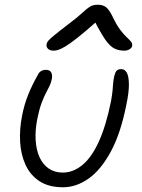

<svg xmlns="http://www.w3.org/2000/svg" viewBox="-20 -781 599 811"><path d="M246 10Q186 10 147 -15.5Q108 -41 88 -84.5Q68 -128 65 -181.5Q62 -235 73 -291Q82 -338 98.5 -379.5Q115 -421 140 -465Q145 -476 154 -481Q163 -486 174 -486Q190 -486 196 -475.5Q202 -465 199 -448Q196 -432 189.5 -418.5Q183 -405 174 -388Q165 -371 155.5 -345.5Q146 -320 138 -281Q128 -232 130.5 -190Q133 -148 147 -117Q161 -86 186 -69Q211 -52 245 -52Q289 -52 328 -84Q367 -116 397.5 -183Q428 -250 449 -354Q454 -382 455.5 -399Q457 -416 458 -430Q459 -444 463 -461Q466 -474 472 -481.5Q478 -489 492 -489Q507 -489 515.5 -474Q524 -459 524.5 -426Q525 -393 514 -340Q490 -218 448 -140.5Q406 -63 354 -26.5Q302 10 246 10ZM206 -567Q195 -567 188 -571Q181 -575 178 -581.5Q175 -588 177 -595Q178 -602 184.5 -609.5Q191 -617 211 -633.5Q231 -650 273 -682Q310 -710 328.5 -727.5Q347 -745 360 -753Q373 -761 393 -761Q414 -761 427.5 -751Q441 -741 456 -710Q472 -676 487.5 -655.5Q503 -635 515 -624Q527 -613 533.5 -605Q540 -597 538 -586Q536 -578 526.5 -572.5Q517 -567 505 -567Q482 -567 463.5 -576Q445 -585 425.5 -612.5Q406 -640 378 -695L395 -696Q342 -649 308.5 -622.5Q275 -596 255.5 -584.5Q236 -573 225 -570Q214 -567 206 -567Z"/></svg>

Font: Shantell Sans Light
Style: Italic
Weight: 300
Italic angle: -11°
Designer: Stephen Nixon, Anya Danilova, Shantell Martin
Foundry: Arrow Type
Version: Version 1.008;[ac192a2d6]